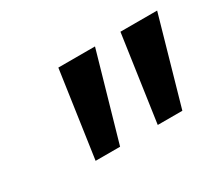

<svg xmlns="http://www.w3.org/2000/svg" viewBox="-62 -834 564 498"><g transform="rotate(-30 219.5 -585.0)"><path d="M329.6 -713.9H439.5L366.2 -456.1H292.5ZM143.6 -713.9H253.4L179.7 -456.1H106.4Z"/></g></svg>

Font: Viking Open Sans Light
Style: Bold Italic
Weight: 600
Italic angle: -12°
Foundry: Ascender Corporation
Version: Version 2.000